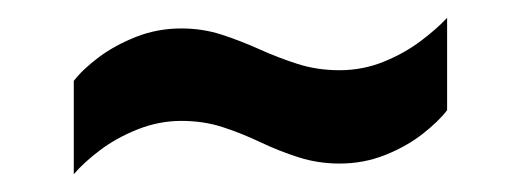

<svg xmlns="http://www.w3.org/2000/svg" viewBox="-20 -409 585 216"><path d="M63 -213V-318Q73 -331 91 -344.5Q109 -358 133 -367.5Q157 -377 184 -377Q208 -377 229.5 -370Q251 -363 272 -353.5Q293 -344 315 -337Q337 -330 362 -330Q388 -330 411.5 -339.5Q435 -349 453.5 -363Q472 -377 483 -389V-285Q473 -272 455 -258Q437 -244 413 -234.5Q389 -225 362 -225Q338 -225 316 -232Q294 -239 273 -249Q252 -259 230.5 -266Q209 -273 184 -273Q159 -273 135 -263.5Q111 -254 92.5 -240Q74 -226 63 -213Z"/></svg>

Font: Archivo Condensed
Style: Bold
Weight: 700
Width: 3
Designer: Hector Gatti
Foundry: Omnibus-Type
Version: Version 2.001